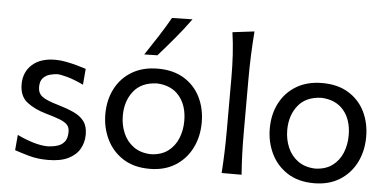

<svg xmlns="http://www.w3.org/2000/svg" viewBox="-54 -934 2130 1053"><g transform="rotate(5 1010.5 -407.5)"><path d="M241.7 11.7Q183.6 11.7 137 -1.7Q90.3 -15.1 58.6 -25.9L65.9 -110.8Q109.9 -89.4 154.8 -75.9Q199.7 -62.5 236.8 -62.5Q265.1 -64 289.1 -71.5Q313 -79.1 327.4 -97.9Q341.8 -116.7 341.8 -151.9Q341.8 -175.3 329.1 -189.7Q316.4 -204.1 287.1 -215.6Q257.8 -227.1 207.5 -241.2Q143.6 -259.8 103 -292.2Q62.5 -324.7 62.5 -389.6Q62.5 -456.5 108.2 -497.8Q153.8 -539.1 235.8 -539.1Q264.2 -539.1 295.7 -533Q327.1 -526.9 356.2 -518.8Q385.3 -510.7 405.3 -503.9L397.9 -416Q350.1 -439 310.5 -450.2Q271 -461.4 252 -461.4Q233.9 -460.4 212.2 -454.6Q190.4 -448.7 174.8 -432.1Q159.2 -415.5 159.2 -382.3Q159.2 -348.1 184.1 -329.8Q209 -311.5 269.5 -294.4Q322.8 -278.8 360.1 -261.5Q397.5 -244.1 417.2 -217Q437 -189.9 437 -145Q437 -101.6 416.7 -65.9Q396.5 -30.3 353.5 -9.3Q310.5 11.7 241.7 11.7Z M801.8 11.7Q713.9 11.7 654.3 -27.1Q594.7 -65.9 564.5 -129.4Q534.2 -192.9 534.2 -266.1Q534.2 -345.2 566.4 -407Q598.6 -468.8 658.2 -504.2Q717.8 -539.6 800.3 -539.6Q885.3 -539.6 944.3 -503.4Q1003.4 -467.3 1034.2 -405.3Q1064.9 -343.3 1064.9 -266.1Q1064.9 -188 1033.2 -125Q1001.5 -62 942.4 -25.1Q883.3 11.7 801.8 11.7ZM801.8 -68.8Q858.9 -70.8 895.8 -98.4Q932.6 -126 950.7 -170.2Q968.8 -214.4 968.8 -266.1Q968.8 -351.1 925.3 -403.1Q881.8 -455.1 801.8 -458.5Q716.8 -455.6 673.6 -401.1Q630.4 -346.7 630.4 -266.1Q630.4 -215.3 649.2 -170.9Q668 -126.5 706.1 -98.6Q744.1 -70.8 801.8 -68.8ZM718.3 -610.8Q754.4 -664.6 788.3 -717.3Q822.3 -770 852.5 -823.2L965.3 -825.7Q925.8 -771 881.3 -717.8Q836.9 -664.6 790.5 -612.3Z M1197.8 0Q1201.7 -58.1 1203.6 -112.3Q1205.6 -166.5 1205.6 -231.9V-523.9Q1205.6 -590.3 1201.9 -652.3Q1198.2 -714.4 1189.5 -774.4L1309.6 -789.1Q1304.7 -725.1 1302 -659.7Q1299.3 -594.2 1299.3 -523.9V-231.9Q1299.3 -166.5 1301.3 -112.3Q1303.2 -58.1 1307.6 0Z M1707 11.7Q1619.1 11.7 1559.6 -27.1Q1500 -65.9 1469.7 -129.4Q1439.5 -192.9 1439.5 -266.1Q1439.5 -345.2 1471.7 -407Q1503.9 -468.8 1563.5 -504.2Q1623 -539.6 1705.6 -539.6Q1790.5 -539.6 1849.6 -503.4Q1908.7 -467.3 1939.5 -405.3Q1970.2 -343.3 1970.2 -266.1Q1970.2 -188 1938.5 -125Q1906.7 -62 1847.7 -25.1Q1788.6 11.7 1707 11.7ZM1707 -68.8Q1764.2 -70.8 1801 -98.4Q1837.9 -126 1856 -170.2Q1874 -214.4 1874 -266.1Q1874 -351.1 1830.6 -403.1Q1787.1 -455.1 1707 -458.5Q1622.1 -455.6 1578.9 -401.1Q1535.6 -346.7 1535.6 -266.1Q1535.6 -215.3 1554.4 -170.9Q1573.2 -126.5 1611.3 -98.6Q1649.4 -70.8 1707 -68.8Z"/></g></svg>

Font: Pinar-DS2-FD Medium
Style: Regular
Weight: 500
Designer: Amin Abedi
Version: Version 3.000